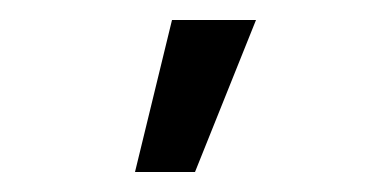

<svg xmlns="http://www.w3.org/2000/svg" viewBox="-20 -777 392 192"><path d="M115 -605 152 -757H236L175 -605Z"/></svg>

Font: Stick No Bills ExtraLight Medium
Style: Regular
Weight: 500
Version: Version 2.000